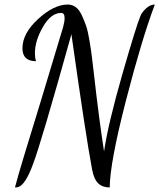

<svg xmlns="http://www.w3.org/2000/svg" viewBox="-20 -740 703 847"><path d="M46 87Q60 33 86 -52L160 -294L258 -619Q265 -644 265 -660Q265 -683 250 -683Q205 -683 169.5 -621.5Q134 -560 134 -505Q134 -485 139 -470Q79 -470 79 -527Q79 -593 148.5 -656.5Q218 -720 279 -720Q298 -720 313.5 -709Q329 -698 340.5 -673.5Q352 -649 360 -625.5Q368 -602 375 -559.5Q382 -517 385.5 -488.5Q389 -460 395 -408Q416 -221 439 -72Q457 -194 519 -410Q581 -626 600 -671Q607 -687 625 -703.5Q643 -720 663 -720Q605 -566 535 -294Q465 -22 464 87Q432 87 413 68.5Q394 50 386 6Q359 -136 295 -589Q161 -108 126 -17Q93 74 61 85Q54 87 46 87Z"/></svg>

Font: DancingScriptRegular
Style: Regular
Weight: 400
Designer: Pablo Impallari
Foundry: Pablo Impallari. www.impallari.com
Version: Version 1.002